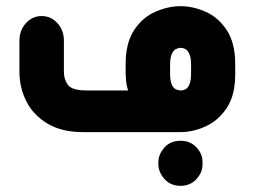

<svg xmlns="http://www.w3.org/2000/svg" viewBox="-20 -428 822 622"><path d="M565 0H249Q180 0 134 -27.5Q88 -55 65.5 -99.5Q43 -144 43 -195V-296Q43 -330 64 -353Q85 -376 115 -376Q145 -376 166 -353Q187 -330 187 -296V-195Q187 -170 200.5 -152.5Q214 -135 260 -135H395Q390 -150 388.5 -165.5Q387 -181 387 -188V-220Q387 -289 414.5 -330.5Q442 -372 483.5 -390Q525 -408 565 -408Q605 -408 646 -390Q687 -372 714.5 -330.5Q742 -289 742 -220V-188Q742 -119 714.5 -78Q687 -37 646 -18.5Q605 0 565 0ZM565 -135Q573 -135 580.5 -138.5Q588 -142 593.5 -154Q599 -166 599 -190V-218Q599 -241 593.5 -253Q588 -265 580.5 -269Q573 -273 565 -273Q558 -273 550 -269Q542 -265 536.5 -253Q531 -241 531 -218V-190Q531 -166 536.5 -154Q542 -142 550 -138.5Q558 -135 565 -135ZM565 174Q532 174 512.5 151.5Q493 129 493 104V98Q493 72 512.5 50Q532 28 565 28Q597 28 617 50Q637 72 636 98V104Q637 129 617 151.5Q597 174 565 174Z"/></svg>

Font: Beiruti Black
Style: Regular
Weight: 900
Designer: Arlette Boutros
Foundry: Boutros
Version: Version 1.41